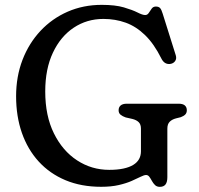

<svg xmlns="http://www.w3.org/2000/svg" viewBox="-20 -736 803 775"><path d="M655.5 -21.1Q655.5 -0.8 648 8.7Q640.5 18.2 625.1 18.2Q613 18.2 605.7 11Q598.3 3.8 593.2 -5.7Q588.1 -15.2 582.8 -22.4Q577.5 -29.6 569.6 -29.6Q561.8 -29.6 547.6 -22.5Q533.4 -15.4 511.7 -5.8Q490.1 3.8 459.5 10.9Q428.9 18 388.3 18Q307.9 18 244.3 -8.6Q180.8 -35.2 136.2 -84Q91.7 -132.8 68.3 -199.7Q45 -266.7 45 -347.6Q45 -427 70.8 -494.3Q96.7 -561.5 143.4 -611.4Q190.2 -661.3 253.3 -688.9Q316.4 -716.4 390.6 -716.4Q445.2 -716.4 479.9 -706.2Q514.6 -696 534.9 -685.7Q555.3 -675.3 565.9 -675.3Q575.1 -675.3 580.6 -684Q586 -692.6 592.2 -701.1Q598.3 -709.6 609.1 -709.6Q620.8 -709.6 626.4 -703.2Q631.9 -696.8 636.7 -680.8L689.6 -512.5Q693.7 -499 686.7 -489.2Q679.6 -479.4 666.2 -477.8Q655.6 -476.6 646.7 -481.8Q637.7 -487.1 631.4 -499.7Q601.8 -559.1 565.7 -594.1Q529.6 -629.2 487.6 -644.4Q445.5 -659.6 397.5 -659.6Q330.8 -659.6 277.7 -624.3Q224.5 -589 193.6 -523.4Q162.6 -457.8 162.6 -366.7Q162.6 -268.4 197.6 -197.7Q232.6 -126.9 291.2 -88.7Q349.7 -50.4 420.8 -50.4Q453.8 -50.4 478 -55.6Q502.3 -60.8 518 -70.5Q533.7 -80.2 541.3 -94Q548.9 -107.8 548.9 -125.1V-216.6Q548.9 -234.1 539.8 -242.9Q530.8 -251.8 513.9 -256L487.4 -262Q474.4 -266.5 466.6 -273Q458.8 -279.4 458.8 -290.8Q458.8 -303.4 467.1 -310.4Q475.4 -317.4 492 -317.4H700.9Q718 -317.4 726.1 -310.4Q734.1 -303.4 734.1 -291Q734.1 -280.2 727.8 -273.8Q721.5 -267.4 709.7 -263L690.5 -258.2Q674.6 -254.1 665.1 -244.7Q655.5 -235.3 655.5 -216.6Z"/></svg>

Font: Fraunces SuperSoft 9pt
Style: Regular
Weight: 900
Version: Version 1.000;[b76b70a41]